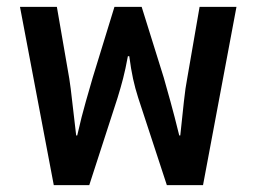

<svg xmlns="http://www.w3.org/2000/svg" viewBox="-20 -537 744 557"><path d="M136 0 38 -517H145L181 -309Q185 -284 189.5 -242.5Q194 -201 201 -144H204Q217 -201 229 -242.5Q241 -284 249 -312L312 -517H391L455 -312Q463 -284 474.5 -242.5Q486 -201 500 -144H503Q509 -201 513.5 -242.5Q518 -284 523 -309L559 -517H666L569 0H464L381 -253Q372 -281 366 -308.5Q360 -336 355 -374H351Q344 -336 337 -309Q330 -282 321 -253L239 0Z"/></svg>

Font: Noto Sans Thai UI Med
Style: Regular
Weight: 500
Designer: Monotype Design Team
Foundry: Monotype Imaging Inc.
Version: Version 2.000;GOOG;noto-source:20170915:90ef993387c0